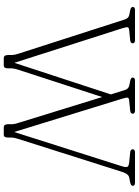

<svg xmlns="http://www.w3.org/2000/svg" viewBox="122 -862 740 1024"><g transform="rotate(90 492.0 -350.0)"><path d="M776 -688Q776 -700 793 -700H954Q971 -700 971 -688Q971 -678 952 -674L928.5 -669.5Q917.5 -667.5 910 -658.5Q902.5 -649.5 896 -629L720.5 -76Q713.5 -54 713.5 -42V-22Q713.5 0 698.5 0H659.5Q642.5 0 642.5 -22V-42Q642.5 -52 640.5 -59.8Q638.5 -67.5 634.5 -81L497.5 -525L351.5 -76Q344.5 -54 344.5 -42V-22Q344.5 0 329.5 0H290.5Q273.5 0 273.5 -22V-42Q273.5 -57 265.5 -81L84 -645Q77.5 -666 59.5 -669.5L36 -674Q17 -678 17 -688Q17 -700 34 -700H194Q211 -700 211 -688Q211 -675.5 192 -674L141 -669Q127.5 -667.5 125.5 -661.5Q123.5 -655.5 130.5 -633L315 -56.5L483.5 -571L460.5 -645Q454 -666 436 -669.5L412.5 -674Q393.5 -678 393.5 -688Q393.5 -700 410.5 -700H569.5Q586.5 -700 586.5 -688Q586.5 -675.5 567.5 -674L516.5 -669Q503 -667.5 501 -661.5Q499 -655.5 506 -633L684 -55.5L866 -628Q873.5 -651.5 869.8 -659.2Q866 -667 846 -669L795 -674Q776 -675.5 776 -688Z"/></g></svg>

Font: Fraunces 9pt SuperSoft Thin
Style: Regular
Weight: 100
Version: Version 1.000;[b76b70a41]